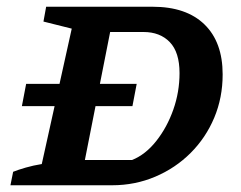

<svg xmlns="http://www.w3.org/2000/svg" viewBox="-20 -550 715 570"><path d="M433 -530Q533 -530 587 -477.5Q641 -425 641 -329Q641 -260 616 -200.5Q591 -141 546 -96Q501 -51 441 -25.5Q381 0 313 0H11L19 -40Q34 -46 56.5 -52.5Q79 -59 104 -63L193 -465L109 -486L117 -530ZM372 -75Q412 -91 444 -131.5Q476 -172 494.5 -224.5Q513 -277 513 -333Q513 -395 484 -425Q455 -455 406 -455H307L232 -75ZM57.6 -301H385.8L373.2 -235H45Z"/></svg>

Font: Piazzolla SC SemiBold
Style: Italic
Weight: 600
Italic angle: -11.3°
Designer: Juan Pablo del Peral
Foundry: Huerta Tipografica
Version: Version 1.330